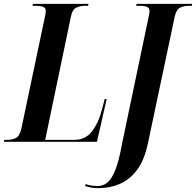

<svg xmlns="http://www.w3.org/2000/svg" viewBox="-54 -734 1015 994"><path d="M-34 0 -31 -10H-17Q10 -10 29 -20Q48 -30 57 -70L177 -640Q183 -664 183 -676Q183 -694 168.5 -699Q154 -704 130 -704H114L117 -714H404L402 -704H387Q360 -704 340 -694Q320 -684 313 -648L180 -10H332Q389 -10 423 -55Q457 -100 473 -164L488 -221H498L448 0ZM456 240Q434 240 418 237Q402 234 386 229L390 219Q404 225 421 227Q438 229 453 229Q480 229 502.5 210.5Q525 192 543.5 145Q562 98 577 14L717 -654Q718 -659 719 -665Q720 -671 720 -677Q720 -694 705.5 -699Q691 -704 667 -704H651L653 -714H941L939 -704H925Q898 -704 878.5 -694.5Q859 -685 851 -650L712 7Q694 94 656 145Q618 196 566.5 218Q515 240 456 240Z"/></svg>

Font: Noto Serif Display ExtraCondensed
Style: Bold Italic
Weight: 700
Width: 2
Italic angle: -12°
Designer: Monotype Design Team
Foundry: Monotype Imaging Inc.
Version: Version 2.009